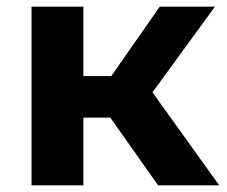

<svg xmlns="http://www.w3.org/2000/svg" viewBox="-20 -558 682 578"><path d="M456 0H640L439 -280L627 -538H461L315 -329H231V-538H75V0H231V-204H312Z"/></svg>

Font: AWKNG-Font
Style: Bold
Weight: 700
Designer: Awakening Church
Foundry: Awakening Church
Version: Version 1.700;PS 001.700;hotconv 1.0.88;makeotf.lib2.5.64775